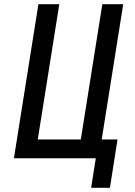

<svg xmlns="http://www.w3.org/2000/svg" viewBox="-20 -750 640 910"><path d="M412 140 434 0H46L162 -730H261L159 -89H363L465 -730H564L462 -89H537L501 140Z"/></svg>

Font: JetBrains Mono NL Medium
Style: Italic
Weight: 500
Italic angle: -9°
Monospace: yes
Designer: Philipp Nurullin, Konstantin Bulenkov
Foundry: JetBrains
Version: Version 2.305; ttfautohint (v1.8.4.7-5d5b)